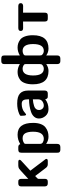

<svg xmlns="http://www.w3.org/2000/svg" viewBox="992 -1754 957 2981"><g transform="rotate(-90 1470.5 -263.5)"><path d="M67 -414Q66 -458 115 -458H137Q150 -458 158 -456.5Q166 -455 175 -444Q184 -433 184 -413V-303Q210 -327 251 -365Q326 -435 344 -446.5Q362 -458 393 -458H446Q480 -458 480 -437V-436Q480 -428 469 -416.5Q458 -405 394 -347Q345 -302 311 -271Q486 -43 492 -32Q494 -27 494 -22Q494 0 461 0H411Q377 0 355 -29L228 -196Q222 -191 215 -184Q208 -177 205 -174Q202 -171 197.5 -166.5Q193 -162 191.5 -160.5Q190 -159 188 -155.5Q186 -152 185.5 -151Q185 -150 184.5 -146Q184 -142 184 -140Q184 -138 184 -133V-47Q184 -38 183 -32.5Q182 -27 178.5 -18Q175 -9 164 -4.5Q153 0 136 0H114Q67 0 67 -47V-413Z M590 147V-410Q590 -438 602 -448Q614 -458 639 -458H676Q714 -458 723 -427Q791 -469 870 -469Q1053 -469 1053 -228Q1053 -159 1035 -110.5Q1017 -62 984.5 -36.5Q952 -11 916.5 0Q881 11 839 11Q778 11 727 -26V146Q727 195 678 195H636Q616 195 605 186.5Q594 178 592 169Q590 160 590 147ZM727 -122Q727 -90 752.5 -76Q778 -62 804 -62Q916 -62 916 -228Q916 -305 893 -348Q870 -391 813 -391Q786 -391 761.5 -380.5Q737 -370 730 -359Q727 -354 727 -342Z M1121 -137Q1121 -181 1149 -212.5Q1177 -244 1223.5 -260Q1270 -276 1318 -283.5Q1366 -291 1419 -291V-310Q1419 -358 1403.5 -381.5Q1388 -405 1348 -405Q1310 -405 1278 -394.5Q1246 -384 1230 -371Q1214 -358 1200.5 -347.5Q1187 -337 1181 -337Q1180 -337 1176 -339Q1163 -347 1163 -414Q1163 -426 1168.5 -431Q1174 -436 1193 -444Q1265 -475 1353 -475Q1463 -475 1509 -432Q1555 -389 1555 -308V-47Q1555 0 1509 0H1472Q1458 0 1450.5 -1Q1443 -2 1432.5 -11.5Q1422 -21 1421 -40Q1355 11 1268 11Q1201 11 1161 -35Q1121 -81 1121 -137ZM1253 -137Q1253 -107 1272 -84.5Q1291 -62 1322 -62Q1355 -62 1387 -83.5Q1419 -105 1419 -155V-232Q1388 -229 1366 -225.5Q1344 -222 1314.5 -212.5Q1285 -203 1269 -183.5Q1253 -164 1253 -137Z M1652 -231Q1652 -304 1670.5 -354.5Q1689 -405 1720 -428Q1751 -451 1780.5 -460Q1810 -469 1844 -469Q1908 -469 1966 -434V-676Q1966 -722 2012 -722H2049Q2078 -722 2089 -711.5Q2100 -701 2100 -672V-434Q2160 -469 2222 -469Q2256 -469 2285.5 -460Q2315 -451 2346 -428Q2377 -405 2395.5 -354.5Q2414 -304 2414 -231Q2414 11 2207 11Q2150 11 2100 -24V146Q2100 195 2051 195H2012Q1966 195 1966 146V-24Q1916 11 1859 11Q1652 11 1652 -231ZM1789 -228Q1789 -62 1894 -62Q1920 -62 1939 -74.5Q1958 -87 1963 -99Q1966 -106 1966 -122V-340Q1966 -351 1965 -356Q1964 -361 1959.5 -366.5Q1955 -372 1944 -378Q1922 -391 1894 -391Q1789 -391 1789 -228ZM2100 -121Q2100 -106 2103 -98.5Q2106 -91 2118 -81Q2141 -62 2172 -62Q2277 -62 2277 -228Q2277 -391 2171 -391Q2148 -391 2124 -380Q2100 -369 2100 -347Z M2480 -420Q2480 -458 2527 -458H2864Q2912 -458 2912 -420Q2912 -413 2909.5 -405.5Q2907 -398 2896 -390.5Q2885 -383 2867 -383Q2784 -384 2764 -384V-52Q2764 -39 2763 -32Q2762 -25 2757.5 -16.5Q2753 -8 2742.5 -4Q2732 0 2714 0H2676Q2658 0 2647 -4.5Q2636 -9 2632.5 -18.5Q2629 -28 2628 -33.5Q2627 -39 2627 -48V-384Q2607 -384 2524 -383Q2480 -383 2480 -420Z"/></g></svg>

Font: CMU Sans Serif
Style: Bold
Weight: 700
Version: Version 0.7.0